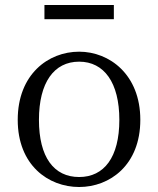

<svg xmlns="http://www.w3.org/2000/svg" viewBox="-20 -735 634 769"><path d="M297 14C420 14 542 -74 542 -255C542 -437 418 -528 297 -528C173 -528 51 -437 51 -255C51 -74 173 14 297 14ZM297 -26C196 -26 136 -105 136 -255C136 -404 196 -488 297 -488C397 -488 458 -404 458 -255C458 -105 397 -26 297 -26ZM158 -658H436V-715H158Z"/></svg>

Font: Noto Serif CJK JP
Style: Regular
Weight: 400
Designer: Ryoko NISHIZUKA 西塚涼子 (kana & ideographs); Frank Grießhammer (Latin, Greek & Cyrillic); Wenlong ZHANG 张文龙 (bopomofo); San
Foundry: Adobe Systems Incorporated
Version: Version 1.000;PS 1;hotconv 16.6.53;makeotf.lib2.5.65590